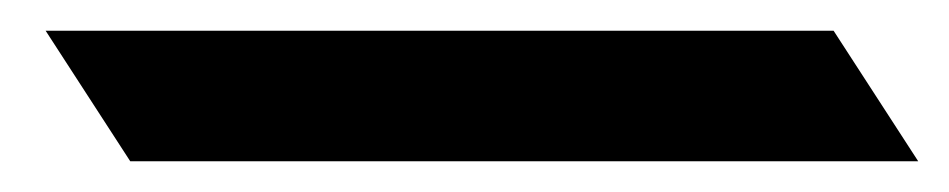

<svg xmlns="http://www.w3.org/2000/svg" viewBox="-20 -5 618 125"><path d="M9.7 15 64.8 100H577.8L522.7 15Z"/></svg>

Font: Hussar
Style: BdOpOblSeven
Weight: 700
Foundry: Cannot Into Space Fonts
Version: Version 2.00